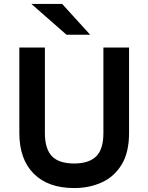

<svg xmlns="http://www.w3.org/2000/svg" viewBox="-20 -941 752 973"><path d="M356 12Q223.5 12 150.8 -61Q78 -134 78 -267V-700H207.5V-267Q207.5 -187 242.8 -149.8Q278 -112.5 356 -112.5Q430 -112.5 467 -148.2Q504 -184 504 -267V-700H634V-267Q634 -168 596.2 -106.5Q558.5 -45 495.5 -16.5Q432.5 12 356 12ZM317 -765 139 -921H295L437 -765Z"/></svg>

Font: Overpass
Style: Bold
Weight: 700
Designer: Delve Withrington, Dave Bailey, Thomas Jockin
Foundry: Delve Fonts LLC
Version: Version 4.000; ttfautohint (v1.8.3)